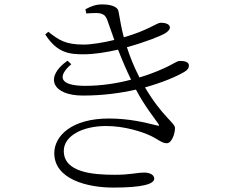

<svg xmlns="http://www.w3.org/2000/svg" viewBox="-20 -806 1040 870"><path d="M689 -238C640 -250 568 -269 473 -269C306 -269 226 -191 226 -112C226 6 375 44 493 44C626 44 679 28 679 3C679 -12 661 -24 634 -24C599 -24 572 -14 501 -14C402 -14 269 -24 269 -122C269 -190 353 -235 461 -235C544 -235 624 -209 662 -191C698 -174 713 -157 736 -157C758 -157 773 -200 773 -226C773 -249 715 -278 637 -410C716 -432 777 -458 815 -480C832 -490 836 -499 836 -509C836 -524 819 -530 797 -530C779 -530 772 -518 717 -494C688 -481 652 -467 612 -455C586 -505 568 -552 555 -592C639 -615 711 -644 730 -656C743 -665 750 -673 750 -682C749 -698 727 -703 708 -703C691 -703 650 -668 541 -637C530 -677 524 -718 517 -754C513 -779 475 -786 443 -786C416 -786 395 -779 367 -764L371 -745C386 -746 401 -747 418 -747C449 -746 459 -735 467 -713L498 -625C449 -613 394 -604 359 -604C277 -604 247 -624 199 -662L185 -650C239 -565 296 -560 359 -560C407 -560 462 -569 515 -581C534 -532 554 -486 574 -445C510 -428 439 -417 366 -417C250 -417 238 -459 303 -515L286 -531C180 -457 216 -373 356 -373C445 -373 526 -384 596 -400C635 -326 679 -272 696 -247C703 -237 703 -234 689 -238Z"/></svg>

Font: Noto Serif TC Light
Style: Regular
Weight: 300
Designer: Ryoko NISHIZUKA 西塚涼子 (kana & ideographs); Frank Grießhammer (Latin, Greek & Cyrillic); Wenlong ZHANG 张文龙 (bopomofo); San
Foundry: Adobe
Version: Version 2.001;hotconv 1.1.0;makeotfexe 2.6.0